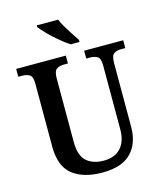

<svg xmlns="http://www.w3.org/2000/svg" viewBox="-135 -1028 954 1135"><g transform="rotate(-15 342.5 -460.5)"><path d="M350 10Q235 10 168.5 -42Q102 -94 102 -217V-602Q102 -644 84 -655Q66 -666 40 -666H15V-714H319V-666H294Q268 -666 250 -654.5Q232 -643 232 -598V-210Q232 -124 271.5 -90Q311 -56 376 -56Q443 -56 480 -96Q517 -136 517 -209V-602Q517 -644 499 -655Q481 -666 456 -666H431V-714H670V-666H644Q618 -666 600.5 -654.5Q583 -643 583 -598V-207Q583 -106 526 -48Q469 10 350 10ZM364 -771Q336 -789 302 -817.5Q268 -846 239.5 -875Q211 -904 199 -921V-931H330Q339 -909 355 -882Q371 -855 388 -829Q405 -803 418 -784V-771Z"/></g></svg>

Font: Noto Serif Tamil SemiCondensed SemiBold
Style: Regular
Weight: 600
Width: 4
Designer: Indian Type Foundry, Tom Grace, and the Monotype Design Team
Foundry: Monotype Imaging Inc.
Version: Version 2.004; ttfautohint (v1.8.4.7-5d5b)